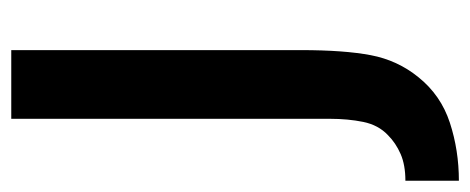

<svg xmlns="http://www.w3.org/2000/svg" viewBox="-285 -403 835 341"><g transform="rotate(-90 132.5 -232.5)"><path d="M214 -630V-115Q214 -39 205 8.5Q196 56 166 93Q134 133 85 149Q36 165 -18 165V70Q10 70 29.5 61.5Q49 53 63 39Q81 22 86.5 -5Q92 -32 92 -64V-630Z"/></g></svg>

Font: Mukta Vaani SemiBold
Style: Regular
Weight: 600
Designer: Noopur Datye, Girish Dalvi, Yashodeep Gholap, Pallavi Karambelkar
Foundry: Ek Type
Version: Version 2.538;PS 1.000;hotconv 16.6.51;makeotf.lib2.5.65220;